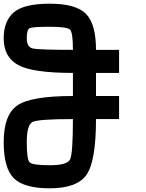

<svg xmlns="http://www.w3.org/2000/svg" viewBox="-20 -895 790 1040"><path d="M125 -125Q125 -31.2 140.6 -15.6Q156.2 0 250 0Q343.8 0 359.4 -31.2Q375 -62.5 375 -250Q187.5 -250 156.2 -234.4Q125 -218.8 125 -125ZM500 -375H625V-250H500Q500 -23.4 449.2 50.8Q398.4 125 250 125Q109.4 125 54.7 70.3Q0 15.6 0 -125Q0 -273.4 74.2 -324.2Q148.4 -375 375 -375V-500Q156.2 -500 78.1 -543Q0 -585.9 0 -687.5Q0 -781.2 54.7 -828.1Q109.4 -875 250 -875Q390.6 -875 445.3 -820.3Q500 -765.6 500 -625H625V-500H500ZM250 -750Q156.2 -750 140.6 -742.2Q125 -734.4 125 -687.5Q125 -640.6 156.2 -632.8Q187.5 -625 375 -625Q375 -718.8 359.4 -734.4Q343.8 -750 250 -750Z"/></svg>

Font: CraftyPE
Style: Regular
Weight: 400
Designer: Erek Butcher
Foundry: Haunted Coop
Version: Version 0.018;April 4, 2024;FontCreator 15.0.0.2962 64-bit